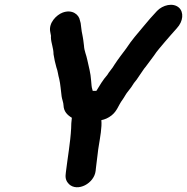

<svg xmlns="http://www.w3.org/2000/svg" viewBox="-20 -723 786 807"><path d="M370 -341C369 -342 369 -343 369 -344C364 -359 365 -366 363 -384C361 -416 353 -443 347 -471C343 -492 334 -509 333 -531L330 -555C329 -564 327 -571 326 -578C322 -595 322 -607 319 -626L316 -637C312 -662 283 -685 243 -670C217 -660 184 -627 191 -590L193 -579C195 -573 194 -568 194 -565C195 -541 205 -521 205 -495C208 -476 212 -457 217 -440C223 -425 224 -408 229 -391C234 -370 236 -340 239 -318C240 -308 247 -291 247 -280C248 -255 262 -240 282 -228C280 -212 279 -198 279 -183C276 -126 264 -58 257 0L256 10C254 27 259 40 270 51C306 85 376 48 382 -5L383 -15C385 -30 386 -41 388 -56L391 -80C392 -89 393 -98 395 -109C401 -147 409 -188 406 -218C421 -221 435 -227 449 -238C473 -257 477 -280 495 -304C503 -315 510 -330 519 -340C529 -352 535 -361 543 -374C551 -383 558 -393 565 -404L580 -426C585 -433 588 -438 592 -442C602 -455 617 -475 627 -489C641 -511 657 -527 673 -547C691 -567 706 -586 723 -604C751 -634 753 -672 732 -691C707 -713 664 -702 640 -677C620 -656 602 -635 583 -612C558 -582 533 -554 511 -520C494 -497 478 -477 461 -451C453 -436 438 -421 431 -408C413 -388 399 -364 385 -341Z"/></svg>

Font: Electronic
Style: ThkIt
Weight: 900
Version: Version 1.011